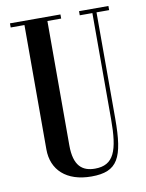

<svg xmlns="http://www.w3.org/2000/svg" viewBox="-81 -758 626 824"><g transform="rotate(-10 232.0 -346.0)"><path d="M449 -700H321V-682H376V-219.5C376 -82 354 -22.5 271.5 -22.5C216.5 -22.5 180 -50.5 180 -140V-682H240V-700H20V-682H80V-140C80 -51 141.5 8 251 8C365.5 8 394 -47.5 394 -219.5V-682H449Z"/></g></svg>

Font: Picaflor 24 pt
Style: Regular
Weight: 400
Designer: Ariel Martín Pérez
Foundry: Tunera Type Foundry
Version: Version 1.000;hotconv 1.0.109;makeotfexe 2.5.65596